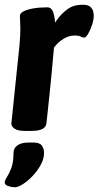

<svg xmlns="http://www.w3.org/2000/svg" viewBox="-21 -551 416 811"><path d="M328 -531Q350 -531 360 -522.5Q370 -514 372.5 -503Q375 -492 375 -485Q375 -468 368 -446.5Q361 -425 351.5 -408.5Q342 -392 335 -392Q328 -392 320 -396.5Q312 -401 294 -401Q271 -401 248 -387.5Q225 -374 207 -350Q203 -301 197.5 -245.5Q192 -190 187 -141Q182 -92 178.5 -61Q175 -30 175 -30Q172 2 112 2H84Q54 2 40.5 -7.5Q27 -17 27 -29L61 -357Q63 -379 64 -397Q65 -415 65 -428Q65 -446 64 -459.5Q63 -473 63 -484Q63 -495 78.5 -503Q94 -511 120 -515.5Q146 -520 179 -520Q198 -520 205 -495.5Q212 -471 212 -444Q212 -428 210.5 -414Q209 -400 208 -392L190 -423Q203 -444 221 -469Q239 -494 264.5 -512.5Q290 -531 328 -531ZM120 51Q146 51 155.5 63.5Q165 76 165 95Q165 120 151 145.5Q137 171 116.5 192.5Q96 214 75.5 227Q55 240 42 240Q29 240 13.5 235Q-2 230 -1 218Q0 209 9 195.5Q18 182 27 158.5Q36 135 36 95Q36 75 52.5 63Q69 51 101 51Z"/></svg>

Font: Asap VF Beta
Style: Italic
Weight: 400
Italic angle: -6°
Designer: Pablo Cosgaya
Foundry: Pablo Cosgaya
Version: Version 1.007